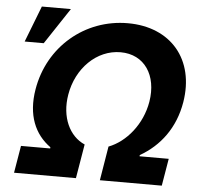

<svg xmlns="http://www.w3.org/2000/svg" viewBox="-54 -835 929 891"><g transform="rotate(5 410.5 -389.5)"><path d="M43.7 0H332L358.7 -159.1C286.6 -190.3 245 -277 262.8 -382.8C283.4 -507.5 377.1 -600.1 487.9 -600.1C599.1 -600.1 661.2 -507.5 640.6 -382.8C622.9 -277 551.5 -190.3 469.8 -159.1L443.5 0H731.9L753.2 -126.8H617.2L617.9 -132.5C710.6 -185.7 777.3 -273.1 797.6 -394.5C830.6 -595.2 710.9 -737.2 509.9 -737.2C308.9 -737.2 142.8 -595.2 109.4 -394.5C89.1 -273.1 127.1 -185.7 201.3 -132.5L201 -126.8H65ZM39.8 -610.8H128.6L240.4 -779.5H105.1Z"/></g></svg>

Font: Margiela Sans
Style: Bold Italic
Weight: 700
Italic angle: -9.39999°
Designer: Stefan Endress, Andreas Faust
Version: Version 1.100;FEAKit 1.0